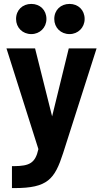

<svg xmlns="http://www.w3.org/2000/svg" viewBox="-20 -761 515 980"><path d="M41 199H54C223 199 259 154 302 21L473 -514H331L246 -167L159 -514H13L176 0C160 73 129 86 53 87H41ZM62 -664C62 -620 95 -587 140 -587C183 -587 217 -620 217 -664C217 -710 184 -741 140 -741C95 -741 62 -710 62 -664ZM257 -664C257 -620 290 -587 335 -587C378 -587 412 -620 412 -664C412 -710 379 -741 335 -741C290 -741 257 -710 257 -664Z"/></svg>

Font: Vanilla Cream ExtraBold
Style: Regular
Weight: 800
Designer: Jeremy Tribby, Jinavaṁso
Foundry: Tribby Type
Version: Version 1.422;Glyphs 3.1.2 (3151)